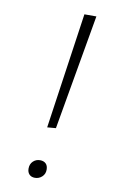

<svg xmlns="http://www.w3.org/2000/svg" viewBox="-81 -741 487 789"><g transform="rotate(10 162.5 -346.5)"><path d="M172 -214 136 -211 206 -695H256ZM90 -31Q90 -50 102 -61.5Q114 -73 131 -73Q146 -73 155 -64.5Q164 -56 164 -39Q164 -21 151.5 -9.5Q139 2 122 2Q107 2 98.5 -7Q90 -16 90 -31Z"/></g></svg>

Font: Bitter Pro Light
Style: Italic
Weight: 300
Italic angle: -9°
Designer: Sol Matas, and Bitter project Authors
Foundry: Sol Matas
Version: Version 1.010